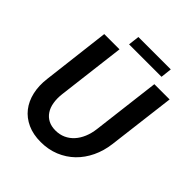

<svg xmlns="http://www.w3.org/2000/svg" viewBox="-232 -1002 1157 1157"><g transform="rotate(45 346.0 -424.0)"><path d="M321 -104Q356 -104 385.2 -117.2Q414.5 -130.5 436.5 -154.8Q458.5 -179 472.8 -213Q487 -247 492 -288.5L545 -723H675L621.5 -288.5Q613.5 -224.5 587.5 -170Q561.5 -115.5 520.8 -76Q480 -36.5 425.8 -14.2Q371.5 8 307 8Q242.5 8 193.8 -14.2Q145 -36.5 114 -76Q83 -115.5 70.5 -170Q58 -224.5 66 -288.5L118 -723H248L195 -289Q190 -247.5 195.8 -213.2Q201.5 -179 217.8 -154.8Q234 -130.5 259.8 -117.2Q285.5 -104 321 -104ZM276 -856H552L544 -785H267.5Z"/></g></svg>

Font: Lato 2
Style: Bold Italic
Weight: 700
Italic angle: -7°
Designer: Lukasz Dziedzic with Adam Twardoch and Botio Nikoltchev
Foundry: tyPoland Lukasz Dziedzic
Version: Version 2.015; 2015-08-06; http://www.latofonts.com/